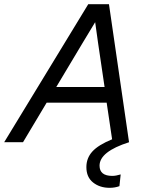

<svg xmlns="http://www.w3.org/2000/svg" viewBox="-55 -680 718 918"><path d="M421 112Q421 161 482 161Q499 161 522 154L516 210Q495 218 469 218Q422 218 390 192.5Q358 167 358 119Q358 76 386.5 44.5Q415 13 481 -14L455 -189H168L55 0H-35L367 -660H466L562 0Q421 45 421 112ZM214 -264H445L414 -474L400 -574L342 -478Z"/></svg>

Font: Elaine Sans
Style: Italic
Weight: 400
Italic angle: -13°
Designer: Wei Huang
Foundry: Wei Huang
Version: Version 2.001;December 24, 2019;FontCreator 12.0.0.2547 64-b